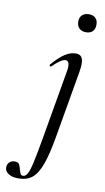

<svg xmlns="http://www.w3.org/2000/svg" viewBox="-189 -647 527 967"><g transform="rotate(10 75.0 -163.0)"><path d="M-92 232Q-92 214 -81 204Q-70 194 -55 194Q-38 194 -32 203Q-26 212 -22 230Q-18 245 -14 251.5Q-10 258 -1 258Q12 258 21.5 240Q31 222 40 181.5Q49 141 64 56L125 -297Q128 -312 128 -322Q128 -353 109 -353Q98 -353 81 -341.5Q64 -330 43 -309Q42 -308 40 -308Q37 -308 35 -311.5Q33 -315 35 -317Q70 -358 98.5 -376.5Q127 -395 154 -395Q174 -395 183 -383.5Q192 -372 192 -347Q192 -332 187 -302L129 33Q113 127 94 179Q75 231 48 253Q21 275 -22 275Q-55 275 -73.5 262.5Q-92 250 -92 232ZM138 -556Q138 -577 150.5 -589Q163 -601 185 -601Q207 -601 219 -589Q231 -577 231 -556Q231 -533 219 -521Q207 -509 185 -509Q163 -509 150.5 -521.5Q138 -534 138 -556Z"/></g></svg>

Font: Cormorant Garamond Medium
Style: Italic
Weight: 500
Italic angle: -10°
Designer: Christian Thalmann (Catharsis Fonts)
Foundry: Catharsis Fonts
Version: Version 4.000